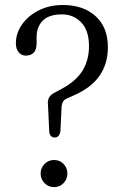

<svg xmlns="http://www.w3.org/2000/svg" viewBox="-20 -742 486 768"><path d="M172 -322.5Q167.5 -354.5 195 -369.5L230 -388.5Q286 -419 311 -461Q336 -503 336 -557Q336 -620 305 -652.2Q274 -684.5 228 -684.5Q176 -684.5 151.2 -659.5Q126.5 -634.5 126.5 -594.5V-570Q126.5 -520 83.5 -519.5Q65.5 -519.5 54.5 -533Q43.5 -546.5 43.5 -568.5Q43.5 -609 68 -644Q92.5 -679 135 -700.5Q177.5 -722 231.5 -722Q313 -722 362.2 -677.5Q411.5 -633 411.5 -553Q411.5 -486.5 377.5 -438Q343.5 -389.5 272 -359L246.5 -347.5Q229.5 -340.5 226.5 -317L221.5 -214.5Q216 -192 199 -192Q180.5 -192 177 -214ZM196 6.5Q174 6.5 158.2 -9.5Q142.5 -25.5 142.5 -47.5Q142.5 -70.5 158.2 -86.2Q174 -102 196 -102Q219 -102 234.2 -86.2Q249.5 -70.5 249.5 -47.5Q249.5 -25.5 234.2 -9.5Q219 6.5 196 6.5Z"/></svg>

Font: Fraunces 72pt SuperSoft Light
Style: Regular
Weight: 300
Version: Version 1.000;[0bf87f6ff]